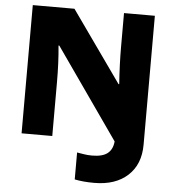

<svg xmlns="http://www.w3.org/2000/svg" viewBox="-62 -770 957 1065"><g transform="rotate(5 417.0 -237.5)"><path d="M502 238.8Q439.5 238.8 393.1 229V79.1Q411.6 82 431.9 85.4Q452.1 88.9 477.1 88.9Q535.2 88.9 563.2 66.7Q591.3 44.4 595.2 0L243.2 -502.9H238.8Q248 -410.2 248 -299.8V0H77.1V-713.9H309.1L588.9 -318.8H592.8Q585 -432.1 585 -524.9V-713.9H756.8V3.9Q756.8 113.8 688.5 176.3Q620.1 238.8 502 238.8Z"/></g></svg>

Font: OpenSansExtrabold
Style: Regular
Weight: 800
Foundry: Ascender Corporation
Version: Version 1.10